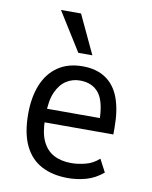

<svg xmlns="http://www.w3.org/2000/svg" viewBox="-84 -804 692 876"><g transform="rotate(10 261.5 -366.0)"><path d="M291 9Q220 9 168.5 -18Q117 -45 89.5 -102Q62 -159 62 -248Q62 -326 85.5 -383.5Q109 -441 155.5 -473Q202 -505 270 -505Q334 -505 377 -476Q420 -447 440.5 -391.5Q461 -336 461 -256V-223H125V-286H405L388 -264Q388 -360 357.5 -399.5Q327 -439 269 -439Q234 -439 205.5 -420.5Q177 -402 159.5 -363Q142 -324 142 -260V-239Q142 -175 160.5 -136Q179 -97 213 -79Q247 -61 294 -61Q325 -61 360 -70Q395 -79 422 -104L453 -45Q416 -14 374.5 -2.5Q333 9 291 9ZM239 -562 127 -741H220L304 -562Z"/></g></svg>

Font: Nunito Sans 7pt Condensed
Style: Regular
Weight: 400
Width: 3
Designer: Vernon Adams
Foundry: Vernon Adams
Version: Version 3.101;gftools[0.9.27]